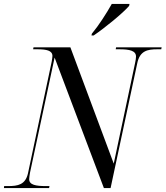

<svg xmlns="http://www.w3.org/2000/svg" viewBox="-41 -954 840 974"><path d="M425 -783 423 -774H434C493 -814 583 -888 614 -924L616 -934H526C499 -886 460 -825 425 -783ZM-21 0H208L210 -10H192C141 -10 107 -16 107 -45C107 -52 109 -65 111 -77L236 -662L486 0H520L655 -632C668 -697 708 -704 757 -704H777L779 -714H548L546 -704H565C616 -704 649 -697 649 -667C649 -659 647 -647 644 -633L536 -124L316 -714H129L127 -704H149C194 -704 225 -698 225 -670C225 -664 223 -651 221 -640L101 -75C88 -17 50 -10 0 -10H-20Z"/></svg>

Font: Noto Serif Display SemiCondensed
Style: Italic
Weight: 400
Width: 4
Italic angle: -12°
Designer: Monotype Design Team
Foundry: Monotype Imaging Inc.
Version: Version 2.009